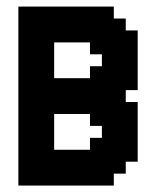

<svg xmlns="http://www.w3.org/2000/svg" viewBox="-20 -576 484 596"><path d="M259.3 -370.4H296.3V-407.4H259.3V-444.4H148.1V-333.3H259.3ZM148.1 -111.1H259.3V-148.1H296.3V-185.2H259.3V-222.2H148.1ZM370.4 -259.3H407.4V-74.1H370.4V-37H333.3V0H37V-555.6H333.3V-518.5H370.4V-481.5H407.4V-296.3H370.4Z"/></svg>

Font: Jersey 15
Style: Regular
Weight: 400
Designer: Sarah Cadigan-Fried
Version: Version 1.001; ttfautohint (v1.8.4.7-5d5b)